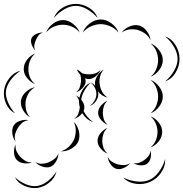

<svg xmlns="http://www.w3.org/2000/svg" viewBox="-30 -852 942 986"><path d="M247 -760Q259 -793 291.5 -812.5Q324 -832 359 -832Q394 -832 426.5 -812.5Q459 -793 471 -760Q448 -787 417.5 -804.5Q387 -822 359 -822Q331 -822 300.5 -804.5Q270 -787 247 -760ZM395 -685Q405 -712 431.5 -732Q458 -752 487 -752Q516 -752 542.5 -732Q569 -712 579 -685Q560 -707 535 -717.5Q510 -728 487 -728Q464 -728 439 -717.5Q414 -707 395 -685ZM207 -685Q216 -710 241 -729.5Q266 -749 293 -749Q320 -749 345 -729.5Q370 -710 379 -685Q362 -706 338.5 -715.5Q315 -725 293 -725Q271 -725 247.5 -715.5Q224 -706 207 -685ZM595 -685Q609 -705 635 -716Q661 -727 684 -721Q707 -715 724 -692Q741 -669 743 -645Q733 -667 714.5 -680Q696 -693 678 -698Q659 -703 637 -701Q615 -699 595 -685ZM151 -593Q140 -604 133 -622.5Q126 -641 132 -656Q139 -670 157 -678Q175 -686 191 -685Q176 -681 167.5 -669.5Q159 -658 154 -646Q149 -635 146.5 -621Q144 -607 151 -593ZM818 -665Q852 -653 872 -619.5Q892 -586 892 -549Q892 -513 872 -479.5Q852 -446 818 -434Q846 -457 864 -488.5Q882 -520 882 -549Q882 -579 864 -610.5Q846 -642 818 -665ZM743 -629Q768 -620 787 -595Q806 -570 806 -543Q806 -516 787 -491.5Q768 -467 743 -458Q764 -475 773 -498.5Q782 -522 782 -543Q782 -565 773 -588.5Q764 -612 743 -629ZM150 -420Q127 -429 109 -451.5Q91 -474 92 -499Q92 -524 110 -546.5Q128 -569 151 -577Q132 -561 124 -540Q116 -519 116 -499Q115 -479 123 -457.5Q131 -436 150 -420ZM365 -495Q379 -489 391 -476Q400 -473 409 -471.5Q418 -470 426 -470Q442 -470 458.5 -475Q475 -480 487 -495Q481 -477 463 -461.5Q445 -446 426 -446Q417 -446 407 -450Q410 -442 410 -434Q409 -416 393.5 -399.5Q378 -383 360 -378Q375 -389 380 -405Q385 -421 386 -435Q386 -443 385.5 -451.5Q385 -460 382 -469Q370 -481 365 -495Q368 -492 370 -489Q368 -492 365 -495ZM436 -428Q449 -423 459 -411Q458 -413 458 -415Q455 -438 469 -461Q483 -484 503 -495Q488 -478 483.5 -457.5Q479 -437 482 -419Q484 -401 494 -382Q504 -363 523 -351Q493 -357 473 -383Q475 -375 475 -366Q474 -348 461.5 -331Q449 -314 431 -308Q463 -333 465 -367Q466 -401 436 -428ZM47 -270Q16 -286 1 -320Q-14 -354 -9 -389Q-4 -423 19 -452Q42 -481 76 -489Q47 -470 26 -442.5Q5 -415 1 -388Q-3 -360 10.5 -328Q24 -296 47 -270ZM743 -442Q768 -432 787 -407.5Q806 -383 806 -356Q806 -329 787 -304Q768 -279 743 -270Q764 -288 773 -311Q782 -334 782 -356Q782 -378 773 -401Q764 -424 743 -442ZM448 -225Q430 -231 416 -243Q402 -255 392 -271Q376 -249 351 -242Q367 -253 372.5 -269Q378 -285 380 -300V-301Q377 -312 376 -323Q376 -329 376 -335Q371 -350 360 -362Q369 -357 378 -350Q383 -375 398 -396.5Q413 -418 436 -428Q417 -410 403.5 -386.5Q390 -363 387 -340Q395 -331 399.5 -320Q404 -309 403 -298Q403 -290 399 -282Q416 -249 448 -225ZM124 -250Q102 -262 88 -287Q74 -312 78 -337Q82 -361 103.5 -380.5Q125 -400 150 -404Q128 -392 116.5 -372Q105 -352 102 -333Q99 -313 103.5 -290.5Q108 -268 124 -250ZM523 -211Q505 -218 489.5 -235.5Q474 -253 474 -273Q474 -293 489.5 -310.5Q505 -328 523 -335Q508 -322 503 -305.5Q498 -289 498 -273Q498 -257 503 -240.5Q508 -224 523 -211ZM743 -254Q767 -246 785 -223Q803 -200 803 -175Q803 -149 785 -126Q767 -103 743 -95Q762 -111 770.5 -132.5Q779 -154 779 -175Q779 -195 770.5 -216.5Q762 -238 743 -254ZM50 -126Q37 -141 33.5 -165Q30 -189 40 -207Q50 -224 73.5 -231.5Q97 -239 116 -235Q96 -232 82.5 -220Q69 -208 61 -194Q52 -180 47.5 -162.5Q43 -145 50 -126ZM349 -226Q368 -208 375 -178.5Q382 -149 372 -125Q361 -102 334.5 -87.5Q308 -73 282 -75Q307 -82 324 -99Q341 -116 350 -135Q358 -154 359 -178Q360 -202 349 -226ZM523 -63Q503 -70 487 -89Q471 -108 471 -129Q471 -150 487 -169Q503 -188 523 -195Q507 -182 501 -164Q495 -146 495 -129Q495 -112 501 -94Q507 -76 523 -63ZM135 -18Q117 -11 93.5 -13.5Q70 -16 56 -31Q43 -45 42 -68.5Q41 -92 50 -110Q48 -90 55.5 -74Q63 -58 74 -47Q85 -35 100 -26Q115 -17 135 -18ZM743 -79Q748 -62 743.5 -41.5Q739 -21 725 -11Q711 -1 690 -3Q669 -5 655 -15Q672 -11 686 -16.5Q700 -22 711 -30Q722 -38 732 -50Q742 -62 743 -79ZM270 -64Q270 -44 258 -23Q246 -2 228 5Q209 11 186.5 3Q164 -5 151 -20Q168 -10 186 -11Q204 -12 219 -18Q234 -24 248.5 -35Q263 -46 270 -64ZM639 -15Q628 0 607 10Q586 20 568 15Q550 10 537.5 -9Q525 -28 523 -47Q531 -30 545.5 -21Q560 -12 575 -8Q589 -4 606 -4Q623 -4 639 -15ZM818 -35Q820 2 797.5 34.5Q775 67 741 82Q707 97 668 92Q629 87 603 60Q636 76 673 80Q710 84 737 72Q764 60 786 30.5Q808 1 818 -35ZM260 29Q252 62 224 85Q196 108 162 113Q129 117 95.5 102.5Q62 88 46 58Q71 81 102.5 94Q134 107 161 103Q188 99 214.5 78.5Q241 58 260 29Z"/></svg>

Font: Rubik Puddles
Style: Regular
Weight: 400
Designer: Hubert and Fischer, NaN
Foundry: Hubert and Fischer, NaN
Version: Version 2.200